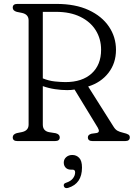

<svg xmlns="http://www.w3.org/2000/svg" viewBox="-20 -720 682 980"><path d="M572 -465.5Q572 -397.5 533.5 -348Q495 -298.5 430 -278.5L560.5 -72Q569 -58.5 580 -52.5Q591 -46.5 606.5 -43Q628 -38 635.2 -33.2Q642.5 -28.5 642.5 -19Q642.5 0 619 0H452Q428.5 0 428.5 -19Q428.5 -32.5 447 -37.5L472.5 -41Q493 -44.5 479 -68.5L360.5 -263Q352 -261.5 342.8 -260.8Q333.5 -260 323 -260Q293 -260 260 -265Q227 -270 198.5 -280.5V-84Q198.5 -52 230 -45.5L264.5 -40Q285 -34.5 285 -19Q285 0 261 0H68.5Q45 0 45 -19Q45 -34.5 65.5 -40.5L92.5 -46Q126 -53.5 126 -84V-616Q126 -646.5 92.5 -654L65.5 -659.5Q45 -665.5 45 -681Q45 -700 68.5 -700H268.5Q364.5 -700 432.2 -668.8Q500 -637.5 536 -584.2Q572 -531 572 -465.5ZM198.5 -659.5V-320Q228.5 -307.5 260.5 -304.2Q292.5 -301 314 -301Q399.5 -301 447.8 -345Q496 -389 496 -466Q496 -521.5 468.8 -565.2Q441.5 -609 390 -634.2Q338.5 -659.5 266 -659.5ZM342.5 146Q325 146 315.2 135.8Q305.5 125.5 305.5 110Q305.5 93 318 82Q330.5 71 349 71Q370 71 384.2 85.8Q398.5 100.5 398.5 135.5Q398.5 217.5 327.5 239Q310.5 243.5 306 230.5Q302 217 318 212.5Q341 205 352.2 190.5Q363.5 176 363.5 159.5Q363.5 146 350.5 146Z"/></svg>

Font: Fraunces 72pt SuperSoft Light
Style: Regular
Weight: 300
Version: Version 1.000;[0bf87f6ff]